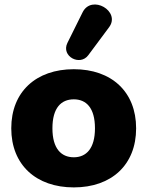

<svg xmlns="http://www.w3.org/2000/svg" viewBox="-20 -804 642 835"><path d="M454 -685C507 -755 378 -830 339 -750L273 -617C245 -559 328 -515 364 -564ZM301 11C465 11 572 -87 572 -246C572 -405 465 -503 301 -503C137 -503 29 -405 29 -246C29 -87 137 11 301 11ZM301 -120C246 -120 208 -158 208 -246C208 -335 246 -372 301 -372C355 -372 393 -335 393 -246C393 -158 355 -120 301 -120Z"/></svg>

Font: Nunito Black
Style: Regular
Weight: 900
Designer: Vernon Adams
Foundry: Vernon Adams
Version: Version 3.602